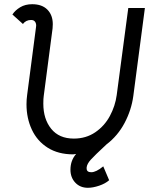

<svg xmlns="http://www.w3.org/2000/svg" viewBox="-20 -721 751 913"><path d="M486 -34Q429 19 411.5 38.5Q394 58 392 75V80Q392 98 414 98Q437 98 471 70L499 136Q481 152 451.5 162Q422 172 398 172Q361 172 338 147.5Q315 123 315 86Q315 42 342 11L328 13Q257 13 207 -18.5Q157 -50 131.5 -104.5Q106 -159 106 -225Q106 -247 109 -269L151 -590Q152 -593 152 -599Q152 -611 146 -618.5Q140 -626 128 -626Q103 -626 89 -607L39 -652Q52 -672 76 -686.5Q100 -701 133 -701Q180 -701 205.5 -675Q231 -649 231 -606Q231 -593 230 -586L188 -265Q186 -253 186 -228Q186 -155 223.5 -108.5Q261 -62 331 -62Q389 -62 433 -92Q477 -122 502.5 -169.5Q528 -217 535 -269L590 -683H669L614 -265Q605 -198 572.5 -136.5Q540 -75 486 -34Z"/></svg>

Font: Bellota
Style: Bold Italic
Weight: 700
Italic angle: -7.5°
Designer: Kemie Guaida
Foundry: Kemie Guaida
Version: Version 4.001